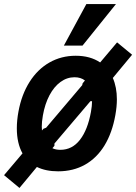

<svg xmlns="http://www.w3.org/2000/svg" viewBox="-35 -835 672 947"><path d="M616.5 -565 521.5 -450.5Q541.5 -404.5 541.5 -345Q541.5 -309 534 -267.5Q518.5 -180.5 480.8 -118.2Q443 -56 384.8 -23Q326.5 10 251.5 10Q191 10 147 -11.5L61 92L-15 29L76 -78.5Q48 -128.5 48 -202Q48 -241.5 56 -284.5Q71.5 -369 111 -431.2Q150.5 -493.5 209 -526.8Q267.5 -560 338.5 -560Q410 -560 459 -527L542.5 -626ZM413.5 -282.5Q419 -313 419 -336H411L233.5 -127V-116L223.5 -104Q240 -96 262.5 -96Q321 -96 359.2 -145.2Q397.5 -194.5 413.5 -282.5ZM179.5 -200 192.5 -205 370.5 -415 372.5 -424 384 -438Q363.5 -454 332.5 -454Q295.5 -454 263.5 -430.8Q231.5 -407.5 209 -365Q186.5 -322.5 176.5 -265.5Q171 -234 171 -210.5Q171 -203.5 172 -191.5ZM280 -610 391 -815H537L372 -610Z"/></svg>

Font: JuliaMono BoldItalic
Style: Regular
Weight: 700
Italic angle: -9°
Monospace: yes
Designer: cormullion
Foundry: corm
Version: Version 0.049; ttfautohint (v1.8.4)